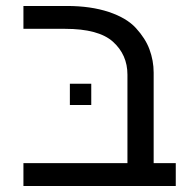

<svg xmlns="http://www.w3.org/2000/svg" viewBox="-20 -620 631 640"><path d="M404.8 -371.1Q404.8 -437.5 356.4 -481Q308.6 -523.9 196.8 -523.9H58.1V-600.1H203.1Q282.7 -600.1 342.8 -580.1Q402.3 -560.1 433.1 -526.4Q464.8 -491.7 478 -456.1Q492.2 -418 492.2 -377.9V-76.2H565.9V0H58.1V-76.2H404.8ZM212.9 -340.8H284.2V-270H212.9Z"/></svg>

Font: Miedinger*
Style: Book
Weight: 400
Version: Version 001.000